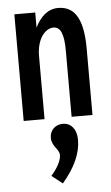

<svg xmlns="http://www.w3.org/2000/svg" viewBox="-54 -513 483 834"><g transform="rotate(-5 187.5 -95.5)"><path d="M40 0H131V-275C131 -350 168 -393 204 -393C233 -393 249 -365 249 -288V0H340V-290C340 -434 294 -476 231 -476C187 -476 154 -446 131 -399V-465H40ZM186 285C241 221 268 160 268 102C268 54 242 27 208 27C178 27 151 48 151 83C151 121 184 135 184 161C184 184 167 217 139 248Z"/></g></svg>

Font: Inconsolata Condensed
Style: Bold
Weight: 700
Width: 3
Monospace: yes
Designer: Raph Levien, Cyreal, Brenton Simpson
Foundry: Raph Levien, Cyreal, Google
Version: Version 3.100